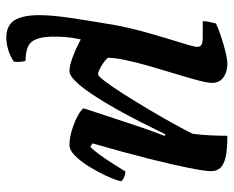

<svg xmlns="http://www.w3.org/2000/svg" viewBox="-86 -454 740 608"><g transform="rotate(90 284.0 -150.0)"><path d="M99.5 200Q60.5 200 44.2 174.2Q28 148.5 28 96Q28 56.5 36 1.5Q44 -53.5 56 -123.5L111.5 -64Q104.5 -38 100.2 -11.5Q96 15 96 48Q96 97.5 111.2 118.2Q126.5 139 172.5 139Q174.5 142.5 175.5 153.5Q176.5 164.5 175.5 176Q156 189 136 194.5Q116 200 99.5 200ZM205 0Q189 0 164 -9Q139 -18 113.8 -31Q88.5 -44 71.2 -56.5Q54 -69 52 -75Q52 -105 59.5 -145.2Q67 -185.5 78.5 -227.8Q90 -270 101.5 -307.8Q113 -345.5 120.8 -371.5Q128.5 -397.5 128.5 -404Q128.5 -415 120.5 -418.5Q112.5 -422 99.5 -422H47Q47 -434 50 -446Q53 -458 54.5 -464Q69 -471 94 -479.5Q119 -488 143.8 -494Q168.5 -500 182.5 -500Q207.5 -500 225 -487.5Q242.5 -475 242.5 -451.5Q242.5 -437.5 234.5 -407.2Q226.5 -377 214.5 -337.8Q202.5 -298.5 190.5 -257.2Q178.5 -216 170.8 -180.2Q163 -144.5 163 -121.5Q172.5 -110.5 189.8 -100.5Q207 -90.5 215.5 -90.5Q221 -90.5 238.2 -113.5Q255.5 -136.5 278.8 -173Q302 -209.5 326.5 -250.8Q351 -292 371.5 -329.2Q392 -366.5 403.5 -389.5Q407 -413.5 408.5 -444.8Q410 -476 410 -500Q453 -500 477.2 -494.5Q501.5 -489 511.8 -477.5Q522 -466 522 -448.5Q522 -430 512 -379.2Q502 -328.5 482.5 -251Q463 -173.5 434 -73L445 -66Q456 -76.5 470.5 -96.5Q485 -116.5 499.2 -139Q513.5 -161.5 523 -177Q532 -177 542 -172.5Q552 -168 554 -163Q549 -142 536 -114.5Q523 -87 506.5 -60.5Q490 -34 472.5 -17Q455 0 439.5 0Q416.5 0 390.2 -8.2Q364 -16.5 345 -27.2Q326 -38 323 -45L374.5 -201Q385 -233 395 -260.5Q405 -288 410.5 -301L405.5 -304Q389 -270 368.2 -229Q347.5 -188 324.8 -147.5Q302 -107 279.8 -73.5Q257.5 -40 238.2 -20Q219 0 205 0Z"/></g></svg>

Font: Texturina Medium
Style: Italic
Weight: 500
Italic angle: -11°
Designer: Guillermo Torres Carreño
Foundry: Omnibus-Type
Version: Version 1.002